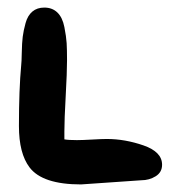

<svg xmlns="http://www.w3.org/2000/svg" viewBox="-20 -555 458 507"><path d="M97 -535Q118 -535 131.5 -522Q145 -509 150 -483.5Q155 -458 156 -441Q157 -424 157 -396Q157 -364 153.5 -301.5Q150 -239 150 -208V-187Q161 -185 183 -185Q197 -185 223 -186.5Q249 -188 262 -188Q310 -188 359 -171Q408 -154 408 -120Q408 -100 391 -89.5Q374 -79 353 -79Q199 -68 194 -68Q92 -68 58 -113Q30 -150 30 -222Q30 -319 36 -383Q37 -390 37.5 -416Q38 -442 40 -458Q42 -474 47.5 -494Q53 -514 65.5 -524.5Q78 -535 97 -535Z"/></svg>

Font: Because We Mentor
Style: Regular
Weight: 400
Designer: Liz Wetzel, Aaron Williamson, Russ McMullin
Foundry: Red Hat
Version: Version 1.000